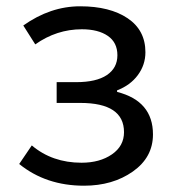

<svg xmlns="http://www.w3.org/2000/svg" viewBox="-20 -577 550 610"><path d="M247 13Q126 13 41 -56L81 -115Q146 -60 239 -60Q297 -60 335.5 -86.5Q374 -113 374 -157Q374 -250 235 -250H160V-316H222Q286 -316 319.5 -338.5Q353 -361 353 -401.5Q353 -442 322.5 -463Q292 -484 240 -484Q160 -484 92 -436L54 -496Q140 -557 234.5 -557Q329 -557 385.5 -519Q442 -481 442 -411Q442 -371 418 -338.5Q394 -306 352 -290V-285Q466 -256 466 -150Q466 -77 402 -32Q338 13 247 13Z"/></svg>

Font: Swei Fan Sans CJK TC
Style: Regular
Weight: 400
Version: Version 2.130